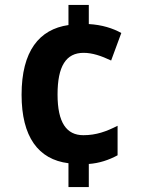

<svg xmlns="http://www.w3.org/2000/svg" viewBox="-20 -744 574 774"><path d="M338 -647V-724H256V-643C138 -626 67 -538 67 -362C67 -193 134 -101 256 -86V10H338V-83C380 -86 419 -99 454 -118V-237C409 -214 368 -199 316 -199C248 -199 212 -250 212 -363C212 -477 246 -531 317 -531C352 -531 388 -519 428 -500L469 -611C435 -630 391 -644 338 -647Z"/></svg>

Font: Noto Sans Myanmar SemiCondensed
Style: Bold
Weight: 700
Width: 4
Designer: Monotype Design Team
Foundry: Monotype Imaging Inc.
Version: Version 2.107